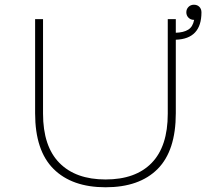

<svg xmlns="http://www.w3.org/2000/svg" viewBox="-20 -781 890 812"><path d="M426.5 11Q284.5 11 206.5 -66.5Q128.5 -144 128.5 -302V-700H162V-300.5Q162 -162.5 231 -92.2Q300 -22 426.5 -22Q553.5 -22 621.5 -92Q689.5 -162 689.5 -300V-700H723.5V-642.5Q756.5 -643.5 776 -655.5Q795.5 -667.5 801 -697H800Q786.5 -697 777.2 -706.2Q768 -715.5 768 -729Q768 -742.5 777.2 -751.8Q786.5 -761 800 -761Q814.5 -761 823.2 -752Q832 -743 832 -729Q832 -616.5 723.5 -613V-302Q723.5 -143.5 646.5 -66.2Q569.5 11 426.5 11Z"/></svg>

Font: League Mono Wide Thin
Style: Regular
Weight: 100
Width: 8
Designer: Tyler Finck
Foundry: The League of Moveable Type / Tyler Finck
Version: Version 2.210